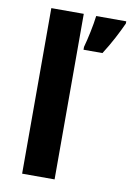

<svg xmlns="http://www.w3.org/2000/svg" viewBox="-86 -865 594 868"><g transform="rotate(10 211.0 -431.0)"><path d="M227 -51V-811H78V-51ZM422 -801V-811H284C279 -768 265 -703 254 -664V-651H341C375 -704 402 -757 422 -801Z"/></g></svg>

Font: Noto Sans Tamil UI
Style: Bold
Weight: 700
Designer: Jelle Bosma - Monotype Design Team
Foundry: Monotype Imaging Inc.
Version: Version 2.004